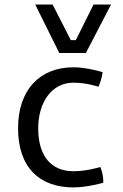

<svg xmlns="http://www.w3.org/2000/svg" viewBox="-20 -816 540 846"><path d="M59.6 -250.5C59.6 -78.1 154.3 9.8 303.7 9.8C363.3 9.8 435.1 -10.7 435.1 -10.7C436 -51.3 421.9 -80.1 421.9 -80.1C421.9 -80.1 363.3 -61.5 303.7 -61.5C207 -61.5 148.4 -126.5 148.4 -250.5C148.4 -364.3 207 -451.7 303.7 -451.7C363.3 -451.7 413.6 -433.6 413.6 -433.6C428.2 -463.4 432.1 -498 432.1 -498C432.1 -498 363.3 -519.5 303.7 -519.5C157.2 -519.5 59.6 -422.4 59.6 -250.5ZM241.2 -582.5H358.4L469.2 -795.9H392.1L314 -639.2H292L211.9 -795.9H135.3Z"/></svg>

Font: Basic
Style: Regular
Weight: 400
Designer: Magnus Gaarde
Foundry: Magnus Gaarde
Version: Version 1.001